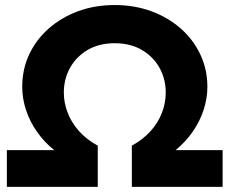

<svg xmlns="http://www.w3.org/2000/svg" viewBox="-20 -728 894 748"><path d="M493.6 -160.6Q536.9 -184.1 566.5 -217.1Q596.1 -250 610.9 -288.7Q625.7 -327.4 625.7 -367Q625.7 -420.4 601.4 -463.9Q577.1 -507.4 532.6 -533.5Q488.1 -559.6 426.7 -559.6Q365.7 -559.6 321.5 -533.5Q277.3 -507.4 253 -463.9Q228.7 -420.4 228.7 -367.4Q228.7 -327.3 243.8 -288.4Q258.9 -249.4 288.5 -216.5Q318.1 -183.6 360.9 -160.6V0H6.7V-143.1H191Q152.7 -174.1 124.6 -213.9Q96.4 -253.7 81.5 -298.9Q66.6 -344 66.6 -389.9Q66.6 -457.9 93.6 -515.7Q120.7 -573.6 169.8 -616.9Q218.9 -660.1 284.4 -684.3Q349.9 -708.4 426.7 -708.4Q503.6 -708.4 569.4 -684.3Q635.1 -660.1 684.2 -616.9Q733.3 -573.6 760.6 -515.4Q787.9 -457.3 787.9 -389.3Q787.9 -343.9 772.9 -298.8Q758 -253.7 730.1 -213.9Q702.3 -174.1 664 -143.1H847.3V0H493.6Z"/></svg>

Font: Alexandria
Style: Regular
Weight: 400
Designer: Mohamed Gaber
Foundry: Kief Type Foundry
Version: Version 5.100